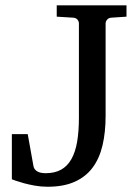

<svg xmlns="http://www.w3.org/2000/svg" viewBox="-20 -691 525 727"><path d="M400.9 -624Q390.6 -623 385.3 -616.2Q379.9 -609.4 379.9 -602.1V-252.9Q379.9 -190.4 368.2 -140.6Q356.4 -90.8 330.6 -56.2Q304.7 -21.5 262.7 -2.7Q220.7 16.1 160.2 16.1Q135.7 16.1 112.3 12Q88.9 7.8 70.3 2.7Q51.8 -2.4 39.3 -6.8Q26.9 -11.2 24.9 -12.2V-183.1H85L106.9 -61Q108.4 -53.7 113 -48.6Q117.7 -43.5 124 -40.5Q130.4 -37.6 137.9 -36.4Q145.5 -35.2 152.8 -35.2Q187 -35.2 210.9 -48.3Q234.9 -61.5 250 -87.9Q265.1 -114.3 272 -153.8Q278.8 -193.4 278.8 -246.1V-602.1Q278.8 -609.4 273.7 -616.2Q268.6 -623 257.8 -624L194.8 -627.9V-670.9H459V-627.9Z"/></svg>

Font: BabelStone Ogham Pictish
Style: Bold Italic
Weight: 700
Italic angle: -30°
Designer: Andrew West
Foundry: BabelStone
Version: Version 1.02 March 14, 2022